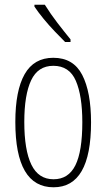

<svg xmlns="http://www.w3.org/2000/svg" viewBox="-20 -784 452 814"><path d="M366 -265Q366 10 207 10Q45 10 45 -267Q45 -400 84.5 -469.5Q124 -539 206 -539Q291 -539 328.5 -466.5Q366 -394 366 -265ZM83 -267Q83 -148 113 -86Q143 -24 207 -24Q270 -24 299.5 -83Q329 -142 329 -266Q329 -378 301.5 -441.5Q274 -505 206 -505Q141 -505 112 -443.5Q83 -382 83 -267ZM170 -764Q195 -724 223.5 -687Q252 -650 279 -617V-606H256Q237 -625 212.5 -650.5Q188 -676 165 -704Q142 -732 126 -756V-764Z"/></svg>

Font: Noto Sans Gujarati ExtraCondensed ExtraLight
Style: Regular
Weight: 200
Width: 2
Designer: Jelle Bosma - Monotype Design Team, Universal Thirst
Foundry: Monotype Imaging Inc.
Version: Version 2.106; ttfautohint (v1.8.4.7-5d5b)